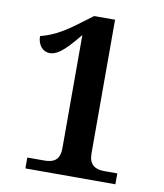

<svg xmlns="http://www.w3.org/2000/svg" viewBox="-81 -785 725 851"><g transform="rotate(10 281.5 -359.0)"><path d="M91 0H496V-49H437C395 -49 368 -66 368 -117V-718H274L204 -666C138 -617 93 -599 53 -589C53 -549 77 -522 108 -522C148 -522 186 -564 237 -626V-117C237 -62 208 -49 167 -49H91Z"/></g></svg>

Font: Noto Serif Ethiopic SemiBold
Style: Regular
Weight: 600
Designer: Monotype Design Team
Foundry: Monotype Imaging Inc.
Version: Version 2.102